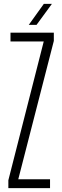

<svg xmlns="http://www.w3.org/2000/svg" viewBox="-20 -968 320 988"><path d="M23 0V-40.5L205 -754.5H34V-800H257V-757.5L74 -45.5H237.5V0ZM128 -840 205.5 -948H247L168 -840Z"/></svg>

Font: Big Shoulders Text ExtraLight
Style: Regular
Weight: 250
Version: Version 2.002